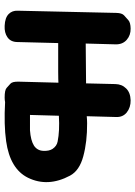

<svg xmlns="http://www.w3.org/2000/svg" viewBox="100 -668 574 814"><g transform="rotate(90 387.0 -261.0)"><path d="M470.7 -223.6Q534.7 -227.5 580.1 -218.3Q599.1 -214.8 611.3 -196.8Q620.6 -182.6 619.6 -158.2Q618.7 -132.3 597.7 -118.2Q575.2 -104 532.2 -101.1Q507.8 -100.6 467.3 -101.1ZM413.1 4.4Q509.3 9.8 578.6 0Q695.8 -16.6 733.4 -92.3Q774.9 -176.8 724.6 -271Q703.1 -311 642.6 -327.1Q581.1 -343.8 502.4 -343.3Q489.7 -343.3 472.7 -341.8L476.1 -466.8Q477.1 -494.6 457 -511.2Q435.5 -528.3 405.3 -527.8Q372.6 -526.9 355 -508.8Q336.9 -490.7 336.4 -462.9L333.5 -338.9L164.6 -337.4L168 -463.4Q168.9 -493.7 148.9 -511.2Q129.4 -528.3 101.1 -527.8Q75.7 -527.3 65.7 -518.3Q55.7 -509.3 45.4 -500.2Q35.2 -491.2 34.7 -466.8L25.4 -49.3Q24.4 -25.9 39.1 -11.2Q54.7 4.9 89.4 6.3Q118.7 7.8 137.7 -5.4Q157.7 -19 158.2 -46.9L162.6 -220.7Q318.8 -220.2 330.6 -221.7Q329.1 -144.5 326.2 -52.7Q325.7 -26.4 334.7 -18.3Q343.8 -10.3 352.8 -2Q361.8 6.3 393.6 6.3Q403.8 6.3 413.1 4.4Z"/></g></svg>

Font: Comic Relief
Style: Bold
Weight: 700
Designer: Jeff Davis
Foundry: Loudifier
Version: Version 1.200; ttfautohint (v1.8.4.7-5d5b)